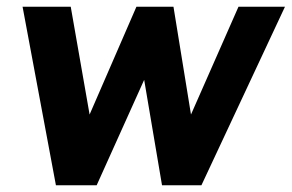

<svg xmlns="http://www.w3.org/2000/svg" viewBox="-20 -550 866 570"><path d="M688 -530 547 -210 495 -530H385L246 -210L190 -530H47L146 0H267L408 -313L461 0H578L826 -530Z"/></svg>

Font: Cheyenne Sans
Style: Bold Italic
Weight: 700
Italic angle: -8.13011°
Designer: The Public Sans project authors (U.S. Web Design System), Libre Franklin designed by Pablo Impallari and Rodrigo Fuenzal
Foundry: The Cheyenne Sans Project Authors
Version: Version 2.007